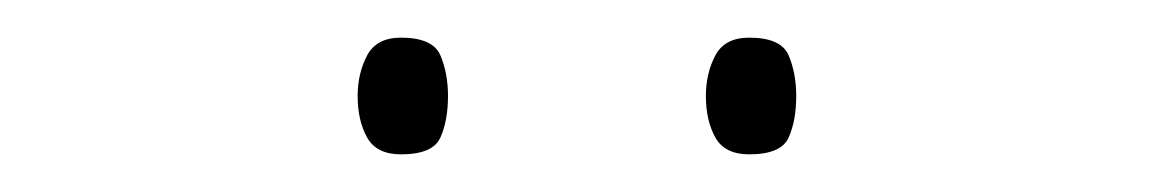

<svg xmlns="http://www.w3.org/2000/svg" viewBox="-20 -729 615 102"><path d="M170 -678Q170 -690 175 -699.5Q180 -709 193 -709Q210 -709 214 -699.5Q218 -690 218 -678Q218 -665 214 -656Q210 -647 193 -647Q180 -647 175 -656Q170 -665 170 -678ZM355 -678Q355 -690 360 -699.5Q365 -709 378 -709Q395 -709 399 -699.5Q403 -690 403 -678Q403 -665 399 -656Q395 -647 378 -647Q365 -647 360 -656Q355 -665 355 -678Z"/></svg>

Font: Noto Sans Tamil Thin
Style: Regular
Weight: 100
Designer: Jelle Bosma - Monotype Design Team
Foundry: Monotype Imaging Inc.
Version: Version 2.004; ttfautohint (v1.8.4.7-5d5b)